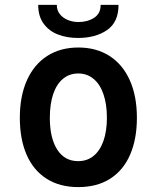

<svg xmlns="http://www.w3.org/2000/svg" viewBox="-20 -754 640 784"><path d="M61 -273Q61 -362 90.2 -426.8Q119.5 -491.5 173.2 -525.8Q227 -560 300 -560Q373 -560 426.8 -525.8Q480.5 -491.5 509.8 -426.8Q539 -362 539 -273Q539 -186.5 511.5 -122.8Q484 -59 430.2 -24.5Q376.5 10 300 10Q223.5 10 169.8 -24.5Q116 -59 88.5 -122.5Q61 -186 61 -273ZM416.5 -273Q416.5 -328.5 402.5 -369.2Q388.5 -410 362 -432Q335.5 -454 299.5 -454Q263.5 -454 237.2 -432.2Q211 -410.5 197.2 -369.8Q183.5 -329 183.5 -273Q183.5 -190 213.8 -143Q244 -96 299 -96Q336 -96 362.2 -117.5Q388.5 -139 402.5 -178.8Q416.5 -218.5 416.5 -273ZM136 -734H212Q212 -710.5 225.5 -694.8Q239 -679 259.2 -671.5Q279.5 -664 300 -664Q337 -664 364 -681.2Q391 -698.5 391 -734H464Q464 -663.5 417.2 -631.2Q370.5 -599 298 -599Q253.5 -599 217 -613Q180.5 -627 158.2 -657.2Q136 -687.5 136 -734Z"/></svg>

Font: JuliaMono
Style: Bold
Weight: 700
Monospace: yes
Designer: cormullion
Foundry: corm
Version: Version 0.055; ttfautohint (v1.8.4)